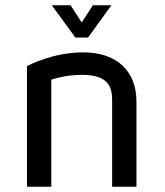

<svg xmlns="http://www.w3.org/2000/svg" viewBox="-20 -706 625 726"><path d="M289 -621 247 -686H176L265 -564H313L401 -686H331L289 -621ZM174 0V-405C205 -415 246 -423 291 -423C391 -423 404 -375 404 -328V0H496V-322C496 -438 421 -508 295 -508C178 -508 86 -458 82 -456V0H174Z"/></svg>

Font: Maven Pro
Style: Medium
Weight: 500
Designer: Joe Prince
Foundry: Joe Prince
Version: Version 1.003